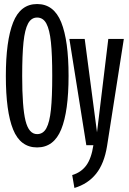

<svg xmlns="http://www.w3.org/2000/svg" viewBox="-20 -720 640 952"><path d="M9 -343Q9 -517 45 -608.5Q81 -700 164 -700Q247 -700 283.5 -609.5Q320 -519 320 -344Q320 -168 283.5 -78.5Q247 11 164 11Q81 11 45 -78Q9 -167 9 -343ZM239 -344Q239 -449 232.5 -511Q226 -573 210 -603Q194 -633 164 -633Q135 -633 119 -603Q103 -573 96.5 -510.5Q90 -448 90 -343Q90 -188 106.5 -121.5Q123 -55 164 -55Q194 -55 210 -84.5Q226 -114 232.5 -176Q239 -238 239 -344ZM338 148Q382 135 407.5 100.5Q433 66 443 0H408L324 -527H400L461 -64L517 -527H594L511 3Q497 91 456.5 141.5Q416 192 349 212Z"/></svg>

Font: FiraDG Mono
Style: Regular
Weight: 400
Designer: Carrois Corporate & Edenspiekermann AG
Foundry: Carrois Corporate GbR & Edenspiekermann AG
Version: Version 3.206